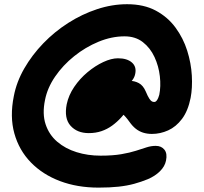

<svg xmlns="http://www.w3.org/2000/svg" viewBox="-20 -714 949 894"><path d="M438.6 159.6Q340 159.6 259.4 129.2Q178.8 98.8 123.8 42.3Q68.8 -14.2 46.9 -92.5Q25 -170.8 44.4 -266.6Q57 -332.8 93.1 -395.4Q129.2 -458 181.6 -512.3Q234 -566.6 298 -607.4Q362 -648.2 432 -671.3Q502 -694.4 571.8 -694.4Q650 -694.4 705.6 -664.5Q761.2 -634.6 797.3 -585.4Q833.4 -536.2 851.7 -478Q870 -419.8 873.2 -362.1Q876.4 -304.4 867.6 -258.4Q855.4 -197.4 827.5 -160.4Q799.6 -123.4 762.9 -106.9Q726.2 -90.4 687.4 -90.4Q665.2 -90.4 646.3 -96.4Q627.4 -102.4 611.9 -114.8Q596.4 -127.2 582.8 -146.6Q564.2 -172.6 549.4 -184.8Q534.6 -197 507.6 -204L581.2 -212Q563.8 -188.4 544.3 -167Q524.8 -145.6 502.1 -129.1Q479.4 -112.6 452.5 -103.4Q425.6 -94.2 393.4 -94.2Q339 -94.2 308.4 -128.6Q277.8 -163 290.6 -228.6Q299.4 -270.8 325.6 -309.4Q351.8 -348 387.7 -377.9Q423.6 -407.8 461.1 -425.2Q498.6 -442.6 529.2 -442.6Q571.6 -442.6 594.1 -423Q616.6 -403.4 609.6 -370.2Q606.8 -354.8 596.2 -340.7Q585.6 -326.6 572.6 -317.5Q559.6 -308.4 548.8 -305.8Q514.8 -298 487.8 -282.2Q460.8 -266.4 443.9 -247.1Q427 -227.8 422.8 -208.6Q420.6 -196 422.5 -183.4Q424.4 -170.8 433 -157.6L345.4 -245.4Q362.2 -234.2 375 -230.6Q387.8 -227 400 -227Q414 -227 426.4 -237.7Q438.8 -248.4 460.6 -272Q489 -305 517.6 -321.4Q546.2 -337.8 581.6 -337.8Q606.6 -337.8 626.6 -326.9Q646.6 -316 658.4 -288.6Q668.6 -264.4 675.6 -254.1Q682.6 -243.8 687.9 -241.5Q693.2 -239.2 698.2 -239.2Q704.4 -239.2 708.9 -244.7Q713.4 -250.2 716.6 -257.7Q719.8 -265.2 721.6 -272.4Q729.6 -311.8 724.3 -358.9Q719 -406 699.4 -448.4Q679.8 -490.8 645.2 -517.8Q610.6 -544.8 559.8 -544.8Q499.8 -544.8 438.9 -519.7Q378 -494.6 325.4 -452.4Q272.8 -410.2 236.7 -357.5Q200.6 -304.8 189.6 -248.6Q176.2 -183.8 192.4 -135.1Q208.6 -86.4 246.4 -54.1Q284.2 -21.8 336.5 -5.5Q388.8 10.8 448 10.8Q505.4 10.8 545.2 3.9Q585 -3 612.9 -12Q640.8 -21 662.4 -27.9Q684 -34.8 705 -34.8Q731.6 -34.8 745.7 -16.9Q759.8 1 753 33.8Q747.6 61 724.6 83.6Q701.6 106.2 668 120.4Q637.8 132.8 605 141.8Q572.2 150.8 532 155.2Q491.8 159.6 438.6 159.6Z"/></svg>

Font: Shantell Sans Light
Style: Italic
Weight: 300
Italic angle: -11°
Designer: Stephen Nixon, Anya Danilova, Shantell Martin
Foundry: Arrow Type
Version: Version 1.008;[ac192a2d6]